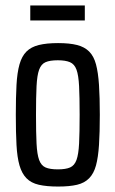

<svg xmlns="http://www.w3.org/2000/svg" viewBox="-20 -676 423 704"><path d="M193 8Q151 8 122.5 1.5Q94 -5 77 -22.5Q60 -40 51.5 -69.5Q43 -99 40.5 -144.5Q38 -190 38 -255Q38 -319 40.5 -364.5Q43 -410 51.5 -440Q60 -470 77 -487Q94 -504 122.5 -511Q151 -518 193 -518Q235 -518 262.5 -511Q290 -504 307 -487Q324 -470 332 -440Q340 -410 343 -364.5Q346 -319 346 -255Q346 -190 343 -144.5Q340 -99 332 -69.5Q324 -40 307 -22.5Q290 -5 262.5 1.5Q235 8 193 8ZM192 -55Q221 -55 237 -62Q253 -69 260.5 -89.5Q268 -110 270 -150Q272 -190 272 -255Q272 -320 270 -360Q268 -400 260.5 -420.5Q253 -441 236.5 -448Q220 -455 192 -455Q163 -455 147 -448Q131 -441 123.5 -420.5Q116 -400 114 -360Q112 -320 112 -255Q112 -189 114 -149.5Q116 -110 123.5 -89.5Q131 -69 147 -62Q163 -55 192 -55ZM91 -601V-656H291V-601Z"/></svg>

Font: Saira ExtraCondensed Medium
Style: Regular
Weight: 500
Width: 2
Designer: Hector Gatti with collaboration of the Omnibus-Type team
Foundry: Omnibus-Type
Version: Version 1.101